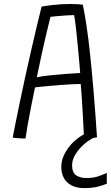

<svg xmlns="http://www.w3.org/2000/svg" viewBox="-20 -685 554 960"><path d="M514 179.5V233.5Q494.5 242 467 248.8Q439.5 255.5 400.5 255.5Q365.5 255.5 339.8 243Q314 230.5 300.2 206.5Q286.5 182.5 286.5 149.5Q286.5 121.5 297.8 95.5Q309 69.5 327.5 46.5Q346 23.5 369.5 6Q393 -11.5 417 -21.5L454 1.5Q428 12 401.8 34.8Q375.5 57.5 358 85.5Q340.5 113.5 340.5 141Q340.5 177.5 360.2 191.2Q380 205 411.5 205Q444.5 205 466.2 198.2Q488 191.5 514 179.5ZM107.5 7.5Q99.5 7.5 90.5 7.2Q81.5 7 72.8 6.2Q64 5.5 56.2 4.8Q48.5 4 43.5 3Q48 -20 57 -66Q66 -112 78.8 -172.5Q91.5 -233 106 -300Q120.5 -367 135.8 -433Q151 -499 164.5 -556Q178 -613 188 -652Q205.5 -655.5 245.8 -660.2Q286 -665 330 -665Q345 -665 362.5 -664.2Q380 -663.5 394 -661.5Q403.5 -617.5 413 -553.8Q422.5 -490 431.2 -406.8Q440 -323.5 448.5 -221.5Q457 -119.5 465 1.5Q457 3.5 445.8 4.8Q434.5 6 422.8 6.8Q411 7.5 400.5 7.5Q399.5 -7 398.2 -34Q397 -61 395 -94.8Q393 -128.5 391 -162Q389 -195.5 387 -223Q385 -250.5 383.5 -265Q367.5 -265 341.5 -263.8Q315.5 -262.5 285.8 -260.2Q256 -258 228.2 -255.5Q200.5 -253 180.5 -251Q160.5 -249 155 -248Q145 -199.5 135.2 -150.2Q125.5 -101 118.2 -59.5Q111 -18 107.5 7.5ZM164 -298.5Q187 -303.5 225.2 -307.8Q263.5 -312 305.5 -315.2Q347.5 -318.5 381 -320Q379.5 -338.5 376.2 -375.8Q373 -413 368.8 -457.2Q364.5 -501.5 360 -542.5Q355.5 -583.5 350.5 -609.5Q337 -609.5 312.5 -608Q288 -606.5 265 -604.2Q242 -602 232.5 -601Q229.5 -589 223 -562.8Q216.5 -536.5 207.2 -496.8Q198 -457 187 -407Q176 -357 164 -298.5Z"/></svg>

Font: Grandstander Thin ExtraLight
Style: Regular
Weight: 250
Version: Version 1.200